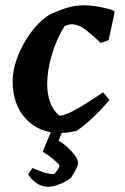

<svg xmlns="http://www.w3.org/2000/svg" viewBox="-20 -492 475 728"><path d="M208 12Q127 12 77.5 -42Q28 -96 28 -184Q28 -228 47 -277.5Q66 -327 98 -370Q130 -413 170 -438Q206 -454 236 -463Q266 -472 299 -472Q316 -472 338 -469Q360 -466 381 -461Q402 -456 414 -450V-442L392 -340L362 -329Q335 -355 307.5 -377Q280 -399 253 -400Q241 -400 225 -393Q196 -348 177.5 -287.5Q159 -227 159 -173Q159 -136 170 -104.5Q181 -73 206 -53Q226 -55 255 -70Q284 -85 315 -105Q346 -125 371 -142L395 -113Q381 -96 360 -74Q339 -52 315.5 -31Q292 -10 271 4Q255 8 239.5 10Q224 12 208 12ZM162 216Q139 216 119 202.5Q99 189 87 169L103 145Q114 150 138.5 159Q163 168 185 168Q188 166 196.5 154.5Q205 143 206 136Q203 130 185.5 114.5Q168 99 142 83L183 -16H226L202 41Q229 57 252.5 83Q276 109 276 127Q276 133 270 145.5Q264 158 257 169.5Q250 181 247 184Q228 198 204.5 207Q181 216 162 216Z"/></svg>

Font: Labrada
Style: Bold Italic
Weight: 700
Italic angle: -7°
Designer: Mercedes Jáuregui
Foundry: Omnibus-Type Team
Version: Version 1.000; ttfautohint (v1.8.4.7-5d5b)